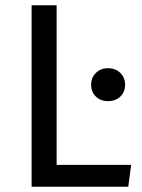

<svg xmlns="http://www.w3.org/2000/svg" viewBox="-20 -709 538 729"><path d="M195 -83H478L467 0H100V-689H195ZM455 -387Q455 -360 437 -342.5Q419 -325 390 -325Q362 -325 344 -342.5Q326 -360 326 -387Q326 -414 344 -432Q362 -450 390 -450Q419 -450 437 -432Q455 -414 455 -387Z"/></svg>

Font: FiraGO
Style: Regular
Weight: 400
Designer: bBox Type
Foundry: bBox Type GmbH
Version: Version 1.001;April 20, 2020;FontCreator 12.0.0.2555 64-bit